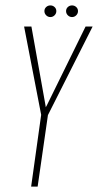

<svg xmlns="http://www.w3.org/2000/svg" viewBox="-20 -689 362 709"><path d="M95 0 132 -265 69 -591H96L148 -300L149 -293L153 -300L296 -591H322L157 -264L119 0ZM166 -626Q157 -626 150.5 -632.5Q144 -639 144 -648Q144 -657 150.5 -663Q157 -669 166 -669Q175 -669 181.5 -663Q188 -657 188 -648Q188 -639 181.5 -632.5Q175 -626 166 -626ZM246 -626Q237 -626 230.5 -632.5Q224 -639 224 -648Q224 -657 230.5 -663Q237 -669 246 -669Q255 -669 261.5 -663Q268 -657 268 -648Q268 -639 261.5 -632.5Q255 -626 246 -626Z"/></svg>

Font: Alumni Sans Thin Thin
Style: Italic
Weight: 250
Italic angle: -8°
Version: Version 1.016